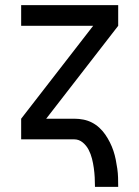

<svg xmlns="http://www.w3.org/2000/svg" viewBox="-20 -540 540 744"><path d="M348 184Q348 165 347 147Q346 129 343.5 111Q341 93 336.5 75Q332 57 323.5 40.5Q315 24 300.5 12Q286 0 268 0H62V-80L341 -440H62V-520H438V-440L159 -80H268Q286 -80 303.5 -76.5Q321 -73 336.5 -65Q352 -57 365 -45Q378 -33 388 -18.5Q398 -4 406 12Q414 28 419.5 44.5Q425 61 428.5 78.5Q432 96 434.5 113.5Q437 131 437.5 148.5Q438 166 438 184Z"/></svg>

Font: Iosevka Custom Medium
Style: Regular
Weight: 500
Monospace: yes
Designer: Belleve Invis
Foundry: Belleve Invis
Version: Version 32.5.0; ttfautohint (v1.8.4)